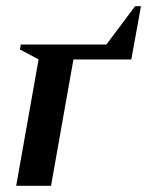

<svg xmlns="http://www.w3.org/2000/svg" viewBox="-20 -597 473 617"><path d="M104 -406 44 -438 47 -454H322L414 -577H433L402 -406H216L144 0H32Z"/></svg>

Font: Spectral SemiBold
Style: Italic
Weight: 600
Italic angle: -10°
Designer: Jean-Baptiste Levee
Foundry: Production Type
Version: Version 2.001